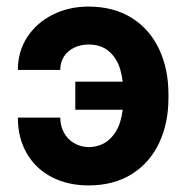

<svg xmlns="http://www.w3.org/2000/svg" viewBox="-20 -559 571 589"><path d="M164.9 -344.5H34.8Q34.8 -400.9 63.4 -444.9Q92 -489 141.6 -513.9Q191.3 -538.8 251.5 -538.8Q329 -538.8 384.3 -504Q439.7 -469.1 468.2 -408Q496.7 -346.9 496.7 -271.2V-257.8Q496.7 -181.5 468.4 -120.9Q440.2 -60.3 384.9 -25.3Q329.5 9.8 251.5 9.8Q188.2 9.8 139 -15.6Q89.8 -41 62.3 -88.3Q34.8 -135.5 34.8 -198.2H164.9Q164.9 -173.3 175.7 -153Q186.4 -132.6 206 -120.6Q225.6 -108.6 251.5 -107.6Q290.4 -108.6 314.6 -130.4Q338.7 -152.2 348.6 -185Q358.5 -217.8 358.5 -257.8V-271.2Q358.5 -313.3 348.6 -346.8Q338.6 -380.4 314.4 -401.4Q290.3 -422.4 251.5 -422.4Q226.9 -422.4 207.1 -412.6Q187.2 -402.9 176.1 -385.5Q164.9 -368.1 164.9 -344.5ZM401 -222.3H211V-308.4H401Z"/></svg>

Font: Pretendard Std Variable
Style: Regular
Weight: 400
Designer: Base glyphs from Inter by Rasmus Andersson; Hangeul glyphs from Noto Sans CJK(Source Han Sans) by Jang Soo-young and Kan
Foundry: Kil Hyung-jin
Version: Version 1.309;Glyphs 3.2 (3225)